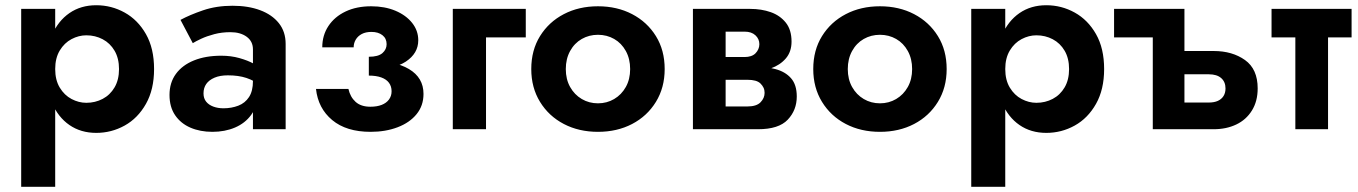

<svg xmlns="http://www.w3.org/2000/svg" viewBox="-20 -494 5192 734"><path d="M191 220V-460H61V220ZM569 -230Q569 -309 538 -363.5Q507 -418 456.5 -446Q406 -474 348 -474Q289 -474 245.5 -444Q202 -414 178.5 -359.5Q155 -305 155 -230Q155 -156 178.5 -101Q202 -46 245.5 -16Q289 14 348 14Q406 14 456.5 -14Q507 -42 538 -97Q569 -152 569 -230ZM435 -230Q435 -189 418 -160Q401 -131 372.5 -116Q344 -101 310 -101Q281 -101 253.5 -115.5Q226 -130 208.5 -159Q191 -188 191 -230Q191 -272 208.5 -301Q226 -330 253.5 -344.5Q281 -359 310 -359Q344 -359 372.5 -344Q401 -329 418 -300Q435 -271 435 -230Z M758 -137Q758 -158 768.5 -173Q779 -188 800 -197Q821 -206 851 -206Q892 -206 922 -196Q952 -186 980 -165V-228Q971 -239 949 -251Q927 -263 895 -272Q863 -281 826 -281Q766 -281 721.5 -263Q677 -245 652.5 -211.5Q628 -178 628 -131Q628 -85 649.5 -53.5Q671 -22 708 -6Q745 10 792 10Q840 10 878.5 -6.5Q917 -23 940 -54.5Q963 -86 963 -130L947 -184Q947 -146 932 -123Q917 -100 891 -90Q865 -80 834 -80Q813 -80 795.5 -86.5Q778 -93 768 -105.5Q758 -118 758 -137ZM717 -329Q728 -336 749.5 -346Q771 -356 799.5 -363.5Q828 -371 861 -371Q899 -371 923 -353.5Q947 -336 947 -305V0H1072V-326Q1072 -373 1046 -405.5Q1020 -438 974.5 -455Q929 -472 869 -472Q807 -472 756 -454.5Q705 -437 670 -418Z M1390 -230Q1484 -227 1531.5 -258.5Q1579 -290 1579 -340Q1579 -377 1555.5 -406.5Q1532 -436 1491.5 -453Q1451 -470 1399 -470Q1343 -470 1301 -450Q1259 -430 1235.5 -394.5Q1212 -359 1212 -313H1332Q1332 -329 1340 -342.5Q1348 -356 1363 -364Q1378 -372 1400 -372Q1426 -372 1442 -359.5Q1458 -347 1458 -325Q1458 -305 1442 -291Q1426 -277 1390 -277ZM1397 10Q1454 10 1500 -7.5Q1546 -25 1572.5 -57.5Q1599 -90 1599 -135Q1599 -197 1543.5 -230Q1488 -263 1390 -260V-205Q1418 -205 1437.5 -198Q1457 -191 1467 -177.5Q1477 -164 1477 -145Q1477 -127 1467 -113.5Q1457 -100 1439 -93Q1421 -86 1396 -86Q1360 -86 1339.5 -104.5Q1319 -123 1312 -154H1188Q1196 -80 1250 -35Q1304 10 1397 10Z M1711 -460V0H1838V-351H1990V-460Z M2011 -230Q2011 -159 2044.5 -104.5Q2078 -50 2135.5 -20Q2193 10 2266 10Q2339 10 2396.5 -20Q2454 -50 2487.5 -104.5Q2521 -159 2521 -230Q2521 -302 2487.5 -356Q2454 -410 2396.5 -440Q2339 -470 2266 -470Q2193 -470 2135.5 -440Q2078 -410 2044.5 -356Q2011 -302 2011 -230ZM2143 -230Q2143 -269 2159.5 -299Q2176 -329 2204 -345Q2232 -361 2266 -361Q2300 -361 2328 -345Q2356 -329 2372.5 -299Q2389 -269 2389 -230Q2389 -191 2372.5 -161.5Q2356 -132 2328 -115.5Q2300 -99 2266 -99Q2232 -99 2204 -115.5Q2176 -132 2159.5 -161.5Q2143 -191 2143 -230Z M2704 -240V-189H2837Q2855 -189 2867.5 -185.5Q2880 -182 2887.5 -174.5Q2895 -167 2899 -158.5Q2903 -150 2903 -139Q2903 -119 2887.5 -103Q2872 -87 2837 -87H2704V0H2878Q2957 0 2991.5 -36.5Q3026 -73 3026 -125Q3026 -170 3004 -195Q2982 -220 2944 -230Q2906 -240 2858 -240ZM2704 -220H2848Q2891 -220 2926.5 -232.5Q2962 -245 2984 -270.5Q3006 -296 3006 -335Q3006 -380 2984 -407.5Q2962 -435 2926.5 -447.5Q2891 -460 2848 -460H2704V-373H2827Q2853 -373 2868 -359Q2883 -345 2883 -325Q2883 -315 2879 -306Q2875 -297 2868 -290Q2861 -283 2850.5 -279.5Q2840 -276 2827 -276H2704ZM2629 -460V0H2754V-460Z M3089 -230Q3089 -159 3122.5 -104.5Q3156 -50 3213.5 -20Q3271 10 3344 10Q3417 10 3474.5 -20Q3532 -50 3565.5 -104.5Q3599 -159 3599 -230Q3599 -302 3565.5 -356Q3532 -410 3474.5 -440Q3417 -470 3344 -470Q3271 -470 3213.5 -440Q3156 -410 3122.5 -356Q3089 -302 3089 -230ZM3221 -230Q3221 -269 3237.5 -299Q3254 -329 3282 -345Q3310 -361 3344 -361Q3378 -361 3406 -345Q3434 -329 3450.5 -299Q3467 -269 3467 -230Q3467 -191 3450.5 -161.5Q3434 -132 3406 -115.5Q3378 -99 3344 -99Q3310 -99 3282 -115.5Q3254 -132 3237.5 -161.5Q3221 -191 3221 -230Z M3823 220V-460H3693V220ZM4201 -230Q4201 -309 4170 -363.5Q4139 -418 4088.5 -446Q4038 -474 3980 -474Q3921 -474 3877.5 -444Q3834 -414 3810.5 -359.5Q3787 -305 3787 -230Q3787 -156 3810.5 -101Q3834 -46 3877.5 -16Q3921 14 3980 14Q4038 14 4088.5 -14Q4139 -42 4170 -97Q4201 -152 4201 -230ZM4067 -230Q4067 -189 4050 -160Q4033 -131 4004.5 -116Q3976 -101 3942 -101Q3913 -101 3885.5 -115.5Q3858 -130 3840.5 -159Q3823 -188 3823 -230Q3823 -272 3840.5 -301Q3858 -330 3885.5 -344.5Q3913 -359 3942 -359Q3976 -359 4004.5 -344Q4033 -329 4050 -300Q4067 -271 4067 -230Z M4477 -210H4601Q4632 -210 4648.5 -195.5Q4665 -181 4665 -156Q4665 -139 4657.5 -127Q4650 -115 4636 -108.5Q4622 -102 4601 -102H4477V0H4620Q4668 0 4706 -18Q4744 -36 4766 -71.5Q4788 -107 4788 -156Q4788 -230 4739.5 -264.5Q4691 -299 4620 -299H4477ZM4387 -351V0H4508V-460H4239V-351Z M4841 -460V-351H5147V-460ZM4932 -440V0H5057V-440Z"/></svg>

Font: Jost SemiBold
Style: Regular
Weight: 600
Version: Version 3.710